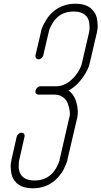

<svg xmlns="http://www.w3.org/2000/svg" viewBox="-20 -817 546 1033"><path d="M396 -186 343 41Q343 44 341.5 49Q340 54 334.5 68Q329 82 322 95.5Q315 109 302 125.5Q289 142 274 155Q225 196 157 196Q88 196 58 155Q43 135 39.5 105.5Q36 76 38 63Q40 50 42 41L70 -82Q71 -87 75 -92Q79 -97 84.5 -100Q90 -103 96 -103Q105 -103 109.5 -96.5Q114 -90 112 -82L84 42Q83 44 82.5 48Q82 52 81 62.5Q80 73 80.5 83Q81 93 84.5 105Q88 117 95 126Q116 154 166 154Q216 154 250 126Q261 117 270.5 104.5Q280 92 285 82Q290 72 294.5 61.5Q299 51 300 47Q301 43 301 41L353 -186Q358 -199 355 -219.5Q352 -240 345 -260Q338 -280 319 -294Q300 -308 273 -308H187Q179 -308 174 -314Q169 -320 171 -329Q171 -329 171 -329.5Q171 -330 171.5 -330Q172 -330 172 -331Q174 -340 181.5 -346.5Q189 -353 198 -353H283Q302 -353 319.5 -359.5Q337 -366 351 -376.5Q365 -387 377 -400Q389 -413 398 -427Q407 -441 412.5 -453Q418 -465 420 -474L459 -642Q460 -648 461.5 -657.5Q463 -667 460.5 -690Q458 -713 447 -727Q426 -755 376 -755Q326 -755 292 -727Q275 -713 262 -691Q249 -669 246 -659Q243 -649 242 -644L213 -520Q211 -511 203.5 -504.5Q196 -498 187.5 -498Q179 -498 174 -504.5Q169 -511 171 -520L200 -643Q201 -651 205 -664Q209 -677 226.5 -706.5Q244 -736 268 -756Q318 -797 386 -797Q454 -797 484 -756Q500 -736 503.5 -706Q507 -676 505 -663Q503 -650 501 -641L462 -474Q455 -442 424 -398Q393 -354 349 -330Q381 -306 392 -262.5Q403 -219 396 -186Z"/></svg>

Font: Soda Fountain
Style: ThinOblique
Weight: 400
Version: Version 1.0